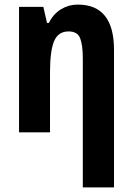

<svg xmlns="http://www.w3.org/2000/svg" viewBox="-20 -577 578 837"><path d="M341 240V-323Q341 -380 329.5 -410Q318 -440 279 -440Q234 -440 216 -398Q198 -356 198 -261V0H63V-547H169L185 -477H193Q213 -517 246.5 -537Q280 -557 319 -557Q477 -557 477 -360V240Z"/></svg>

Font: Noto Sans Condensed
Style: Bold
Weight: 700
Width: 3
Designer: Monotype Design Team
Foundry: Monotype Imaging Inc.
Version: Version 2.013; ttfautohint (v1.8.4.7-5d5b)